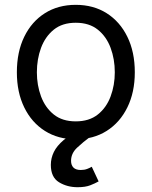

<svg xmlns="http://www.w3.org/2000/svg" viewBox="-20 -573 637 806"><path d="M297.9 11.7Q224.1 11.7 168.5 -23.4Q112.8 -58.6 81.8 -122.1Q50.8 -185.5 50.8 -269.5Q50.8 -355 81.8 -418.7Q112.8 -482.4 168.5 -517.6Q224.1 -552.7 297.9 -552.7Q372.1 -552.7 427.7 -517.6Q483.4 -482.4 514.6 -418.7Q545.9 -355 545.9 -269.5Q545.9 -185.5 514.6 -122.1Q483.4 -58.6 427.7 -23.4Q372.1 11.7 297.9 11.7ZM297.9 -63.5Q354.5 -63.5 390.6 -92.3Q426.8 -121.1 444.3 -168.2Q461.9 -215.3 461.9 -269.5Q461.9 -324.7 444.3 -372.1Q426.8 -419.4 390.6 -448.5Q354.5 -477.5 297.9 -477.5Q241.7 -477.5 205.8 -448.5Q169.9 -419.4 152.3 -372.1Q134.8 -324.7 134.8 -269.5Q134.8 -215.3 152.3 -168.2Q169.9 -121.1 205.8 -92.3Q241.7 -63.5 297.9 -63.5ZM305.7 212.9Q261.7 212.9 227.5 191.9Q193.4 170.9 193.4 119.1Q193.4 90.8 206.1 64.9Q218.8 39.1 247.1 15.1Q275.4 -8.8 322.3 -30.3L360.4 0Q328.6 23.4 303.5 47.1Q278.3 70.8 278.3 102.1Q278.3 120.1 288.3 130.4Q298.3 140.6 319.3 140.6Q334 140.6 345.7 136.2Q357.4 131.8 365.2 127L394 188.5Q379.4 196.8 358.9 204.8Q338.4 212.9 305.7 212.9Z"/></svg>

Font: Inter V
Style: 
Weight: 400
Designer: Rasmus Andersson
Foundry: rsms
Version: Version 4.000;git-a3f224843